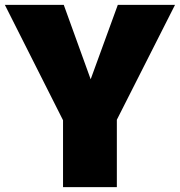

<svg xmlns="http://www.w3.org/2000/svg" viewBox="-36 -772 742 792"><path d="M686 -752H450L338 -445L227 -752H-16L224 -276V0H446V-278Z"/></svg>

Font: Glow Sans SC Normal Heavy
Style: Regular
Weight: 900
Designer: Ryoko NISHIZUKA (kana, bopomofo & ideographs); Paul D. Hunt (Latin, Greek & Cyrillic); Sandoll Communications, Soo-young
Version: Version 0.93